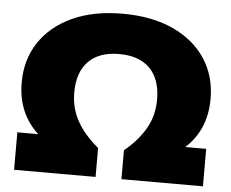

<svg xmlns="http://www.w3.org/2000/svg" viewBox="-53 -811 1051 873"><g transform="rotate(5 473.0 -375.0)"><path d="M42 0V-171H137.5Q91 -213 66.5 -270Q42 -327 42 -400Q42 -503 94.2 -582Q146.5 -661 243 -705.5Q339.5 -750 473 -750Q606.5 -750 703.2 -705.5Q800 -661 852 -582Q904 -503 904 -400Q904 -327 879.5 -270Q855 -213 808.5 -171H904V0H532V-132Q595 -184 628.5 -243Q662 -302 662 -374Q662 -467 613.2 -516.5Q564.5 -566 473 -566Q381.5 -566 332.8 -516.5Q284 -467 284 -374Q284 -302 317.5 -243Q351 -184 414 -132V0Z"/></g></svg>

Font: Encode Sans Expanded Expanded Black
Style: Regular
Weight: 900
Width: 7
Designer: Multiple Designers
Foundry: Impallari Type
Version: Version 3.000; ttfautohint (v1.8.3) -l 8 -r 50 -G 200 -x 14 